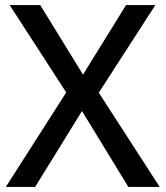

<svg xmlns="http://www.w3.org/2000/svg" viewBox="-20 -734 650 754"><path d="M607 0 368 -370 590 -714H475L306 -441L138 -714H18L240 -371L3 0H118L302 -298L484 0Z"/></svg>

Font: Noto Sans Hanifi Rohingya Medium
Style: Regular
Weight: 500
Designer: Monotype Design Team and DaltonMaag
Foundry: Google LLC
Version: Version 2.102